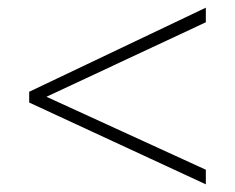

<svg xmlns="http://www.w3.org/2000/svg" viewBox="-20 -671 612 500"><path d="M516 -191 56 -404V-432L516 -651V-613L101 -419L516 -229Z"/></svg>

Font: Noto Sans Telugu UI ExtraLight
Style: Regular
Weight: 200
Designer: Jelle Bosma - Monotype Design Team
Foundry: Monotype Imaging Inc.
Version: Version 2.005; ttfautohint (v1.8.4.7-5d5b)